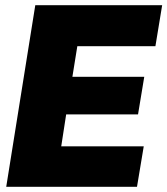

<svg xmlns="http://www.w3.org/2000/svg" viewBox="-20 -720 645 740"><path d="M4 0 116 -700H605L579 -542H278L259 -424H536L512 -279H235L216 -156H534L508 0Z"/></svg>

Font: Georama ExtraCondensed Thin ExtraBold
Style: Italic
Weight: 800
Italic angle: -9°
Version: Version 1.001